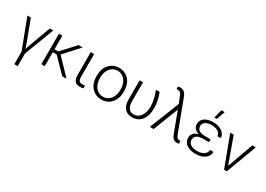

<svg xmlns="http://www.w3.org/2000/svg" viewBox="2 -1717 3998 2883"><g transform="rotate(30 2000.5 -275.0)"><path d="M409.7 -528.3H470.2L275.4 -15.1V202.6H216.8V-15.1L21.5 -528.3H82L235.8 -116.7L246.6 -73.2L258.3 -116.7Z M694.3 -242.2H627.4V0H568.4V-528.3H627.4V-293.9H692.9L909.2 -528.3H980.5L746.1 -271L1004.9 0H930.7Z M1179.2 -528.3V-133.3Q1179.2 -105.5 1184.8 -88.4Q1190.4 -71.3 1200 -62Q1209.5 -52.7 1221.9 -49.6Q1234.4 -46.4 1248 -46.4Q1261.2 -46.4 1273.4 -47.9Q1285.6 -49.3 1295.4 -51.3L1297.9 -2.4Q1287.1 0.5 1269.8 2.7Q1252.4 4.9 1235.4 4.9Q1210.4 4.9 1189.2 -1.7Q1168 -8.3 1152.8 -24.4Q1137.7 -40.5 1129.2 -67.1Q1120.6 -93.8 1120.6 -133.3V-528.3Z M1375.5 -272Q1375.5 -329.6 1392.3 -378.4Q1409.2 -427.2 1439.9 -462.6Q1470.7 -498 1514.2 -518.1Q1557.6 -538.1 1610.8 -538.1Q1665 -538.1 1708.7 -518.1Q1752.4 -498 1783.2 -462.6Q1814 -427.2 1830.6 -378.4Q1847.2 -329.6 1847.2 -272V-255.9Q1847.2 -198.2 1830.6 -149.4Q1814 -100.6 1783.2 -65.2Q1752.4 -29.8 1709 -10Q1665.5 9.8 1611.8 9.8Q1558.1 9.8 1514.6 -10Q1471.2 -29.8 1440.2 -65.2Q1409.2 -100.6 1392.3 -149.4Q1375.5 -198.2 1375.5 -255.9ZM1434.1 -255.9Q1434.1 -212.4 1445.8 -173.1Q1457.5 -133.8 1480 -104.2Q1502.4 -74.7 1535.6 -57.1Q1568.8 -39.6 1611.8 -39.6Q1654.8 -39.6 1687.7 -57.1Q1720.7 -74.7 1743.2 -104.2Q1765.6 -133.8 1777.3 -173.1Q1789.1 -212.4 1789.1 -255.9V-272Q1789.1 -314.5 1777.3 -353.8Q1765.6 -393.1 1743.2 -422.9Q1720.7 -452.6 1687.3 -470.5Q1653.8 -488.3 1610.8 -488.3Q1568.4 -488.3 1535.4 -470.5Q1502.4 -452.6 1480 -422.9Q1457.5 -393.1 1445.8 -353.8Q1434.1 -314.5 1434.1 -272Z M2025.9 -528.3V-197.8Q2025.9 -154.8 2034.7 -124.8Q2043.5 -94.7 2059.3 -75.7Q2075.2 -56.6 2096.7 -48.1Q2118.2 -39.6 2143.6 -39.6Q2185.5 -39.6 2216.6 -59.1Q2247.6 -78.6 2267.8 -110.1Q2288.1 -141.6 2297.9 -181.9Q2307.6 -222.2 2307.6 -263.7Q2306.6 -337.4 2290.5 -403.3Q2274.4 -469.2 2250.5 -528.3H2314Q2323.7 -504.4 2333 -477.3Q2342.3 -450.2 2349.6 -418Q2356.9 -385.7 2361.3 -347.9Q2365.7 -310.1 2365.7 -264.6Q2365.7 -207.5 2352.1 -157.5Q2338.4 -107.4 2311 -70.3Q2283.7 -33.2 2242.4 -11.7Q2201.2 9.8 2146 9.8Q2105.5 9.8 2072.5 -2.2Q2039.6 -14.2 2016.1 -39.3Q1992.7 -64.5 1980 -104Q1967.3 -143.6 1967.3 -198.7V-528.3Z M2549.3 -741.2Q2578.6 -741.2 2599.1 -731.4Q2619.6 -721.7 2633.5 -706.3Q2647.5 -690.9 2656.2 -671.9Q2665 -652.8 2671.4 -634.8L2867.2 -114.7Q2873.5 -97.7 2879.9 -85Q2886.2 -72.3 2893.6 -63.7Q2900.9 -55.2 2910.2 -50.8Q2919.4 -46.4 2931.2 -46.4Q2935.1 -46.4 2941.7 -46.9Q2948.2 -47.4 2952.1 -48.3L2956.1 0Q2950.7 2.4 2941.2 3.9Q2931.6 5.4 2922.9 5.4Q2898.4 5.4 2881.3 -1.7Q2864.3 -8.8 2851.3 -22Q2838.4 -35.2 2828.9 -54.2Q2819.3 -73.2 2810.5 -96.7L2684.1 -434.1L2515.1 0H2450.2L2653.8 -513.7L2614.7 -614.3Q2607.9 -632.3 2601.1 -646.5Q2594.2 -660.6 2585.4 -670.7Q2576.7 -680.7 2565.2 -686Q2553.7 -691.4 2538.1 -691.4Q2534.2 -691.4 2526.6 -690.9Q2519 -690.4 2515.1 -689.5L2512.7 -735.8Q2515.6 -736.8 2520.3 -737.8Q2524.9 -738.8 2530 -739.5Q2535.2 -740.2 2540.3 -740.7Q2545.4 -741.2 2549.3 -741.2Z M3028.8 -145Q3028.8 -192.9 3056.4 -224.9Q3084 -256.8 3138.7 -271Q3090.3 -288.1 3064.2 -318.8Q3038.1 -349.6 3038.1 -387.7Q3038.1 -424.3 3052.7 -452.1Q3067.4 -480 3094.5 -499Q3121.6 -518.1 3159.9 -527.8Q3198.2 -537.6 3245.1 -537.6Q3288.1 -537.6 3326.4 -526.9Q3364.7 -516.1 3393.6 -496.3Q3422.4 -476.6 3439.2 -448.5Q3456.1 -420.4 3456.1 -385.7H3397.9Q3397.9 -408.2 3386 -427.2Q3374 -446.3 3353.3 -459.7Q3332.5 -473.1 3304.7 -480.7Q3276.9 -488.3 3245.1 -488.3Q3206.5 -488.3 3178.5 -480.2Q3150.4 -472.2 3132.3 -458.7Q3114.3 -445.3 3105.7 -427.2Q3097.2 -409.2 3097.2 -388.7Q3097.2 -367.2 3105.5 -349.9Q3113.8 -332.5 3131.3 -320.1Q3148.9 -307.6 3176.5 -300.8Q3204.1 -293.9 3243.2 -293.9H3333.5V-245.1H3243.2Q3167 -245.1 3127.4 -221.2Q3087.9 -197.3 3087.9 -144Q3087.9 -121.1 3098.4 -102.1Q3108.9 -83 3128.9 -69.1Q3148.9 -55.2 3178.2 -47.4Q3207.5 -39.6 3245.1 -39.6Q3281.7 -39.6 3311.3 -48.3Q3340.8 -57.1 3362.1 -72.3Q3383.3 -87.4 3394.8 -107.9Q3406.2 -128.4 3406.2 -151.4H3464.8Q3464.8 -109.9 3445.8 -79.3Q3426.8 -48.8 3395.5 -29.1Q3364.3 -9.3 3325 0.2Q3285.6 9.8 3245.1 9.8Q3198.2 9.8 3158.4 -0.7Q3118.7 -11.2 3089.8 -31.2Q3061 -51.3 3044.9 -79.8Q3028.8 -108.4 3028.8 -145ZM3255.4 -753.4H3313L3259.8 -605H3219.2Z M3760.7 -80.6 3921.4 -528.3H3981.4L3784.2 0H3736.8L3538.6 -528.3H3598.6Z"/></g></svg>

Font: Melbourne
Style: Light
Weight: 300
Designer: Google
Version: Version 2.000980; 2014